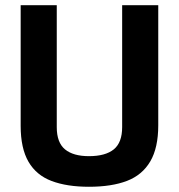

<svg xmlns="http://www.w3.org/2000/svg" viewBox="-20 -703 683 734"><path d="M320 11Q236 11 177.5 -11Q119 -33 89 -84.5Q59 -136 59 -222V-683H197V-217Q197 -158 228.5 -132Q260 -106 320 -106Q383 -106 415 -132Q447 -158 447 -217V-683H585V-224Q585 -138 554.5 -86Q524 -34 465.5 -11.5Q407 11 320 11Z"/></svg>

Font: Cairo Play
Style: Bold
Weight: 700
Version: Version 3.119